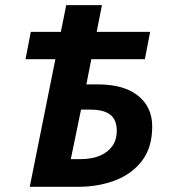

<svg xmlns="http://www.w3.org/2000/svg" viewBox="-20 -717 653 737"><path d="M94.2 0 234.2 -697.3H371.3L311.5 -393H355.6Q455.8 -393 510.1 -349.4Q564.3 -305.8 564.3 -231.8Q564.3 -150.9 525.1 -99.7Q485.8 -48.6 421.4 -24.3Q356.9 0 281.4 0ZM251.8 -106.2H289.4Q332.7 -106.2 363.9 -119.5Q395 -132.9 411.7 -157.1Q428.3 -181.2 428.3 -214.5Q428.3 -256.9 403.5 -276.5Q378.7 -296.2 327.1 -296.2H291ZM78 -489.8 98.2 -594.7H556.3L536.1 -489.8Z"/></svg>

Font: Source Sans 3 VF
Style: Italic
Weight: 200
Italic angle: -11°
Designer: Paul D. Hunt
Foundry: Adobe Systems Incorporated
Version: Version 3.042;hotconv 1.0.118;makeotfexe 2.5.65603